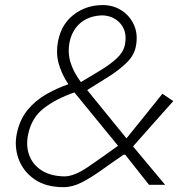

<svg xmlns="http://www.w3.org/2000/svg" viewBox="-20 -746 758 775"><path d="M237 9.5Q164 9.5 118.2 -23Q72.5 -55.5 54.8 -105.2Q37 -155 48 -207.5Q60 -264 91.2 -302Q122.5 -340 165.5 -364.8Q208.5 -389.5 256 -406Q229 -446 216.8 -489.8Q204.5 -533.5 215.5 -585Q230 -651.5 279.8 -688.5Q329.5 -725.5 394.5 -725.5Q438 -725.5 471.8 -703.2Q505.5 -681 521.8 -643Q538 -605 528 -557Q521 -521.5 489.8 -491.5Q458.5 -461.5 415.8 -434.8Q373 -408 332 -382.5L490.5 -187.5Q529 -235 564.2 -278.8Q599.5 -322.5 635.5 -367.5L679.5 -338Q638 -291.5 598.2 -246.8Q558.5 -202 517 -155Q550 -115.5 582 -77.2Q614 -39 646.5 0H581.5Q559 -28.5 534.5 -59.5Q510 -90.5 485.5 -121.5H479Q432.5 -90 390.8 -60Q349 -30 310.8 -10.2Q272.5 9.5 237 9.5ZM261.5 -579Q252.5 -536 263.8 -496.8Q275 -457.5 306.5 -414.5Q348.5 -439.5 387 -463Q425.5 -486.5 451.8 -511Q478 -535.5 484 -564.5Q494.5 -617 467.2 -649.5Q440 -682 393.5 -684Q340.5 -682.5 306.5 -654.8Q272.5 -627 261.5 -579ZM93.5 -203Q84 -157.5 98 -119.5Q112 -81.5 148 -58.2Q184 -35 240 -34Q279 -34 333.8 -71.2Q388.5 -108.5 456.5 -157.5L283.5 -369Q282 -371 280.5 -373Q206.5 -347.5 157 -309.2Q107.5 -271 93.5 -203Z"/></svg>

Font: Commissioner Loud ExtraLight
Style: Italic
Weight: 200
Italic angle: -12°
Designer: Kostas Bartsokas
Foundry: Kostas Bartsokas
Version: Version 1.000; ttfautohint (v1.8.3)